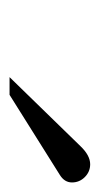

<svg xmlns="http://www.w3.org/2000/svg" viewBox="79 -874 213 412"><g transform="rotate(90 186.0 -668.5)"><path d="M184 -582H146L294 -734Q314 -755 333 -755Q349 -755 360.5 -743.5Q372 -732 372 -716Q372 -700 356 -690Z"/></g></svg>

Font: Justus
Style: Italic
Weight: 400
Italic angle: -12°
Version: Version 001.001